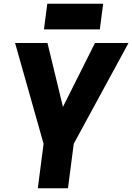

<svg xmlns="http://www.w3.org/2000/svg" viewBox="-20 -1011 710 1031"><path d="M534 -853ZM516 -853H216L234 -991H534ZM345 0H183L214 -239L61 -780H235L318 -437L490 -780H670L376 -239Z"/></svg>

Font: Tanohe Sans
Style: Bold Italic
Weight: 700
Designer: Village Type and Design LLC & Cristiano Sobral
Foundry: Cooper Hewitt Smithsonian Design Museum
Version: Version 1.00;September 29, 2021;FontCreator 13.0.0.2655 64-b